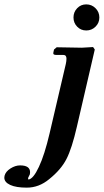

<svg xmlns="http://www.w3.org/2000/svg" viewBox="-117 -651 476 881"><path d="M317.9 -423.8 235.8 -69.8Q212.9 30.3 188 78.6Q163.1 127.4 108.9 170.9Q62 210 5.9 210Q-43.5 210 -70.3 197.5Q-97.2 185.1 -97.2 164.1Q-97.2 163.1 -96.7 160.2Q-96.2 157.2 -96.2 155.8Q-91.3 136.2 -69.1 122.1Q-46.9 107.9 -24.9 107.9Q21 107.9 21 139.2Q21 140.6 20.5 144Q20 147.5 20 148.9Q19.5 150.9 16.1 156.7Q12.7 162.6 12 165.5Q11.2 168.5 13.2 172.9Q35.6 170.4 61.5 114.7Q87.4 60.1 110.8 -40L185.1 -357.9Q188 -371.1 188 -381.8Q188 -398.9 173.8 -398.9H141.1Q132.8 -398.9 129.6 -401.6Q126.5 -404.3 127.9 -410.2L130.9 -423.8L143.1 -434.1Q223.6 -432.1 258.8 -432.1L310.1 -435.1ZM237.1 -528.6Q220.2 -545.9 220.2 -570.8Q220.2 -595.7 237.1 -613.3Q253.9 -630.9 278.8 -630.9Q303.7 -630.9 321.3 -613.3Q338.9 -595.7 338.9 -570.8Q338.9 -545.9 321.3 -528.6Q303.7 -511.2 278.8 -511.2Q253.9 -511.2 237.1 -528.6Z"/></svg>

Font: Linux Libertine G
Style: Semibold Italic
Weight: 600
Italic angle: -11.5°
Designer: Philipp H. Poll
Foundry: Philipp H. Poll
Version: Version 5.1.1